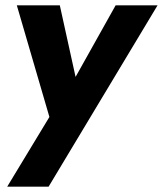

<svg xmlns="http://www.w3.org/2000/svg" viewBox="-20 -480 610 719"><path d="M570 -460H413L263 -192L204 -460H43L165 -42L7 219H162Z"/></svg>

Font: Jost
Style: Bold Italic
Weight: 700
Italic angle: -5°
Version: Version 3.710